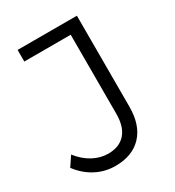

<svg xmlns="http://www.w3.org/2000/svg" viewBox="-171 -800 821 903"><g transform="rotate(-30 239.5 -348.5)"><path d="M191 3Q135 3 86 -22.5Q37 -48 1 -96L36 -148Q68 -107 108 -85.5Q148 -64 190 -64Q251 -64 283.5 -101Q316 -138 316 -208V-637H64V-700H386V-206Q386 -106 334.5 -51.5Q283 3 191 3Z"/></g></svg>

Font: Gontserrat Light
Style: Regular
Weight: 300
Designer: Julieta Ulanovsky
Foundry: Julieta Ulanovsky
Version: Version 6.001